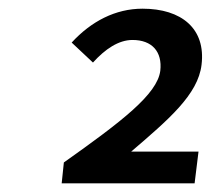

<svg xmlns="http://www.w3.org/2000/svg" viewBox="-20 -862 485 442"><path d="M122 -440H428L437 -513H282C367 -586 436 -644 444 -713C454 -796 398 -842 308 -842C246 -842 190 -813 145 -764L194 -718C222 -749 253 -770 285 -770C330 -770 354 -743 349 -699C342 -645 261 -583 127 -488Z"/></svg>

Font: Falling Sky
Style: ExtObl
Weight: 400
Designer: Paul D. Hunt
Foundry: Adobe Systems Incorporated
Version: Version 1.02